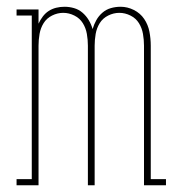

<svg xmlns="http://www.w3.org/2000/svg" viewBox="-20 -548 540 568"><path d="M29 0V-18H74V-502H29V-520H94V-478Q99 -489 106.5 -499Q114 -509 124 -515.5Q134 -522 146 -525Q158 -528 171 -528Q185 -528 199 -524Q213 -520 224 -510.5Q235 -501 242.5 -488.5Q250 -476 254 -462Q258 -476 265 -488.5Q272 -501 283 -510.5Q294 -520 308 -524Q322 -528 337 -528Q357 -528 376 -518.5Q395 -509 406.5 -492Q418 -475 422 -454.5Q426 -434 426 -413V-18H471V0H406V-413Q406 -430 403 -447.5Q400 -465 391 -479.5Q382 -494 366 -502Q350 -510 333 -510Q316 -510 300 -502Q284 -494 275 -479.5Q266 -465 263 -447.5Q260 -430 260 -413V0H240V-413Q240 -430 237 -447.5Q234 -465 225 -479.5Q216 -494 200 -502Q184 -510 167 -510Q150 -510 134 -502Q118 -494 109 -479.5Q100 -465 97 -447.5Q94 -430 94 -413V0Z"/></svg>

Font: Iosevka Curly Slab Thin
Style: Regular
Weight: 100
Monospace: yes
Designer: Belleve Invis
Foundry: Belleve Invis
Version: Version 22.1.2; ttfautohint (v1.8.4)